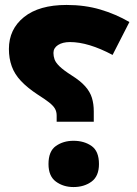

<svg xmlns="http://www.w3.org/2000/svg" viewBox="-20 -744 552 776"><path d="M209 -252V-277Q209 -293 202 -305Q195 -317 178.5 -330Q162 -343 132 -362Q91 -389 65 -416.5Q39 -444 27.5 -476Q16 -508 16 -546Q16 -626 77 -675Q138 -724 249 -724Q323 -724 385.5 -705.5Q448 -687 503 -655L435 -522Q386 -548 343 -561Q300 -574 263 -574Q233 -574 214.5 -562Q196 -550 196 -530Q196 -517 200.5 -504Q205 -491 221 -475.5Q237 -460 270 -439Q305 -417 324.5 -395Q344 -373 351.5 -348.5Q359 -324 359 -294V-252ZM277 12Q236 12 206 -10Q176 -32 176 -81Q176 -133 206 -154Q236 -175 277 -175Q320 -175 350 -154Q380 -133 380 -81Q380 -32 350 -10Q320 12 277 12Z"/></svg>

Font: Noto Sans
Style: Bold
Weight: 700
Designer: Monotype Design Team
Foundry: Monotype Imaging Inc.
Version: Version 2.000;GOOG;noto-source:20170915:90ef993387c0; ttfaut